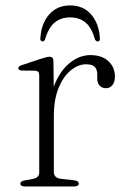

<svg xmlns="http://www.w3.org/2000/svg" viewBox="-20 -670 451 690"><path d="M157 -254.5Q157 -323 178.5 -371.8Q200 -420.5 233.8 -446.2Q267.5 -472 304.5 -472Q346 -472 369.5 -450.2Q393 -428.5 393 -394.5Q393 -375.5 384 -364.2Q375 -353 361 -353Q347 -353 338.2 -362Q329.5 -371 329.5 -387V-402Q329.5 -421 320.2 -430Q311 -439 289 -439Q261.5 -439 234.8 -417.5Q208 -396 190.8 -354.5Q173.5 -313 173.5 -251ZM172 -449 173.5 -326V-51.5Q173.5 -41.5 179.8 -35.2Q186 -29 198 -27.5L246.5 -22Q254.5 -21 258.8 -18.2Q263 -15.5 263 -10Q263 -5.5 259 -2.8Q255 0 247 0H67.5Q60.5 0 56.8 -2.8Q53 -5.5 53 -10Q53 -14.5 56.8 -17.2Q60.5 -20 68 -21.5L98 -27Q109 -29 115 -34.8Q121 -40.5 121 -51V-398.5Q121 -407.5 117.5 -411.5Q114 -415.5 105.5 -416L60 -416.5Q52.5 -416.5 49.2 -418.8Q46 -421 46 -424.5Q46 -428.5 49.2 -431.5Q52.5 -434.5 60 -436.5L128 -459Q140 -463 146.8 -464.5Q153.5 -466 158 -466Q165 -466 168.5 -462Q172 -458 172 -449ZM232 -607.5Q199 -607.5 176.8 -589.2Q154.5 -571 142 -529Q139 -521 133 -521Q129.5 -521 127 -523.8Q124.5 -526.5 125 -532Q128 -585 156.5 -617.8Q185 -650.5 232 -650.5Q279.5 -650.5 307.8 -617.8Q336 -585 339 -532Q339.5 -526.5 337 -523.8Q334.5 -521 331 -521Q325 -521 321 -529Q309.5 -571 287.2 -589.2Q265 -607.5 232 -607.5Z"/></svg>

Font: Fraunces ExtraLight
Style: Regular
Weight: 250
Version: Version 1.000;[b76b70a41]